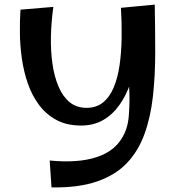

<svg xmlns="http://www.w3.org/2000/svg" viewBox="-20 -788 779 835"><path d="M653 -768Q655 -660 655 -559Q655 -458 645 -368.5Q635 -279 608.5 -205.5Q582 -132 532.5 -79.5Q483 -27 402.5 1Q322 29 204 27L196 -90Q256 -84 307.5 -87.5Q359 -91 401.5 -105Q444 -119 474 -144.5Q504 -170 521.5 -208Q539 -246 541 -296Q545 -357 541.5 -411Q538 -465 531.5 -518.5Q525 -572 518 -629.5Q511 -687 506 -754ZM333 -242Q270 -242 225 -266.5Q180 -291 149.5 -332Q119 -373 101 -425Q83 -477 75 -534Q67 -591 66.5 -645.5Q66 -700 69 -746L212 -758Q203 -694 201.5 -631Q200 -568 208 -511.5Q216 -455 234.5 -411.5Q253 -368 283 -343.5Q313 -319 357 -319Q399 -319 428 -342.5Q457 -366 474.5 -407.5Q492 -449 500 -504.5Q508 -560 509 -623.5Q510 -687 506 -754L585 -678Q585 -609 575.5 -545Q566 -481 547 -426Q528 -371 498 -329.5Q468 -288 427 -265Q386 -242 333 -242Z"/></svg>

Font: Marhey Light
Style: Regular
Weight: 400
Version: Version 1.000